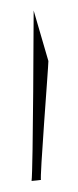

<svg xmlns="http://www.w3.org/2000/svg" viewBox="-20 -682 148 365"><path d="M40 -337V-338ZM40 -338C43 -338 58 -340 58 -340C55 -340 72 -554 72 -566L44 -662C44 -662 43 -358 40 -338Z"/></svg>

Font: Arrow
Style: Regular
Weight: 400
Version: Version 0.23